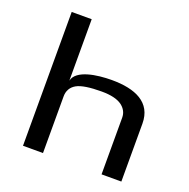

<svg xmlns="http://www.w3.org/2000/svg" viewBox="-118 -762 861 875"><g transform="rotate(20 312.5 -324.5)"><path d="M363 -420C290 -420 193 -406 181 -351V-649H84V0H181V-275C181 -302 193 -323 216 -336C239 -349 280 -355 337 -355C382 -355 414 -347 435 -332C455 -317 465 -298 465 -275V0H561V-281C561 -384 476 -420 363 -420Z"/></g></svg>

Font: Gamestation Text
Style: Bold
Weight: 400
Designer: Jonas Hecksher
Foundry: Jonas Hecksher, Playtypeª, e-types AS
Version: Version 1.003